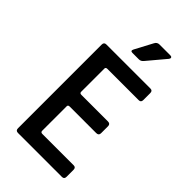

<svg xmlns="http://www.w3.org/2000/svg" viewBox="-254 -912 987 987"><g transform="rotate(45 240.0 -418.0)"><path d="M283 -836H362Q370 -836 372.5 -831Q375 -826 370 -819L286 -719Q276 -707 262 -707H215Q198 -707 207 -724L258 -820Q266 -836 283 -836ZM410 0H90Q73 0 73 -17V-626Q73 -643 90 -643H410Q426 -643 426 -626V-575Q426 -558 410 -558H182Q170 -558 170 -548V-379Q170 -369 182 -369H375Q393 -369 393 -352V-301Q393 -284 375 -284H182Q170 -284 170 -274V-96Q170 -85 182 -85H410Q426 -85 426 -68V-17Q426 0 410 0Z"/></g></svg>

Font: Rajdhani SemiBold
Style: Regular
Weight: 600
Designer: Satya Rajpurohit, Jyotish Sonowal
Foundry: Indian Type Foundry
Version: Version 1.201 February 1, 2022